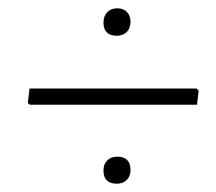

<svg xmlns="http://www.w3.org/2000/svg" viewBox="-20 -500 520 462"><path d="M294 -448Q294 -432 285 -423Q276 -414 261 -414Q229 -414 229 -446Q229 -461 238 -470.5Q247 -480 262 -480Q277 -480 285.5 -471Q294 -462 294 -448ZM453 -287 458 -282 454 -248H52L47 -252L51 -287ZM262 -123Q294 -123 294 -91Q294 -76 285 -67Q276 -58 261 -58Q229 -58 229 -90Q229 -105 238 -114Q247 -123 262 -123Z"/></svg>

Font: Alegreya Sans Light
Style: Regular
Weight: 300
Designer: Juan Pablo del Peral
Foundry: Huerta Tipografica
Version: Version 2.007